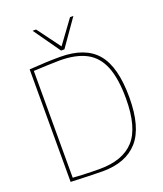

<svg xmlns="http://www.w3.org/2000/svg" viewBox="-164 -1016 961 1132"><g transform="rotate(-20 316.5 -450.0)"><path d="M283 10Q243 10 189.5 8Q136 6 83 4V-702Q190 -710 276 -710Q433 -710 506 -624.5Q579 -539 579 -347Q579 -160 504 -75Q429 10 283 10ZM272 -9Q416 -9 487 -87Q558 -165 558 -347Q558 -472 527.5 -547.5Q497 -623 432.5 -657Q368 -691 266 -691Q238 -691 191 -689Q144 -687 103 -685V-15Q126 -13 159 -11.5Q192 -10 223 -9.5Q254 -9 272 -9ZM433 -910 316 -743H295L177 -910H199L306 -765L412 -910Z"/></g></svg>

Font: Georama Thin
Style: Regular
Weight: 100
Designer: Jean-Baptiste Levee
Foundry: Production Type
Version: Version 1.000